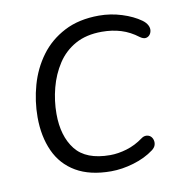

<svg xmlns="http://www.w3.org/2000/svg" viewBox="-63 -553 586 620"><g transform="rotate(-10 229.5 -243.0)"><path d="M253 8Q184 8 138.5 -18.5Q93 -45 71 -93.5Q49 -142 49 -205Q49 -258 63.5 -309.5Q78 -361 108.5 -402.5Q139 -444 187 -469Q235 -494 301 -494Q339 -494 375.5 -482.5Q412 -471 437 -453Q448 -445 453 -435.5Q458 -426 456.5 -417Q455 -408 449.5 -402.5Q444 -397 436.5 -396.5Q429 -396 419 -403Q393 -423 364 -432Q335 -441 301 -441Q250 -441 214 -421Q178 -401 155.5 -366.5Q133 -332 122 -290Q111 -248 111 -205Q111 -132 145.5 -88Q180 -44 259 -44Q285 -44 313.5 -52.5Q342 -61 368 -80Q376 -86 384.5 -85.5Q393 -85 398.5 -80Q404 -75 406 -67Q408 -59 405.5 -51Q403 -43 394 -36Q366 -15 327.5 -3.5Q289 8 253 8Z"/></g></svg>

Font: Nunito ExtraLight Light
Style: Italic
Weight: 300
Italic angle: -9°
Version: Version 3.602